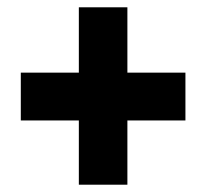

<svg xmlns="http://www.w3.org/2000/svg" viewBox="-20 -617 566 526"><path d="M329 -418V-597H196V-418H37V-287H196V-111H329V-287H488V-418Z"/></svg>

Font: Noto Sans Hebrew Condensed Black
Style: Regular
Weight: 900
Width: 3
Designer: Monotype Design Team
Foundry: Monotype Imaging Inc.
Version: Version 2.004